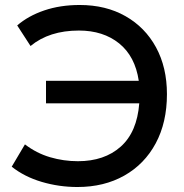

<svg xmlns="http://www.w3.org/2000/svg" viewBox="-20 -735 737 770"><path d="M290.5 15Q217 15 147.5 -5.5Q78 -26 27 -66.5L80 -156Q126.5 -120.5 180.8 -104.5Q235 -88.5 292.5 -88.5Q398.5 -88.5 464 -146.8Q529.5 -205 538.5 -320.5H164.5V-411H536.5Q522 -509 458 -560.8Q394 -612.5 296.5 -612.5Q177.5 -612.5 102.5 -550.5L49 -633Q93.5 -671.5 157.5 -693.2Q221.5 -715 299.5 -715Q404.5 -715 483.2 -670.2Q562 -625.5 605.8 -545Q649.5 -464.5 649.5 -357.5Q649.5 -244 604.5 -160.2Q559.5 -76.5 478.5 -30.8Q397.5 15 290.5 15Z"/></svg>

Font: Geologica
Style: Regular
Weight: 400
Designer: Sindre Bremnes, Frode Helland
Foundry: Monokrom Skriftforlag AS
Version: Version 1.010; ttfautohint (v1.8.4.7-5d5b);gftools[0.9.28]